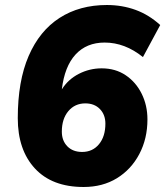

<svg xmlns="http://www.w3.org/2000/svg" viewBox="-20 -736 660 767"><path d="M314 11Q188 11 119.5 -63Q51 -137 51 -264Q51 -412 94.5 -512.5Q138 -613 218 -664.5Q298 -716 407 -716Q468 -716 521.5 -696.5Q575 -677 620 -636L551 -508Q479 -566 398 -566Q326 -566 282 -518.5Q238 -471 227 -379Q252 -419 295 -441Q338 -463 386 -463Q441 -463 482 -435.5Q523 -408 546 -361.5Q569 -315 569 -259Q569 -182 536.5 -120.5Q504 -59 447 -24Q390 11 314 11ZM308 -129Q350 -129 375.5 -160Q401 -191 401 -242Q401 -278 379 -300.5Q357 -323 321 -323Q279 -323 253 -292Q227 -261 227 -210Q227 -174 249 -151.5Q271 -129 308 -129Z"/></svg>

Font: Nunito Sans Black
Style: Italic
Weight: 900
Italic angle: -9°
Designer: Vernon Adams
Foundry: Vernon Adams
Version: Version 3.006; ttfautohint (v1.8.3)